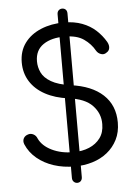

<svg xmlns="http://www.w3.org/2000/svg" viewBox="-62 -897 735 1044"><g transform="rotate(-5 305.5 -375.5)"><path d="M311 10Q250 10 197.5 -7Q145 -24 106 -56.5Q67 -89 48 -134Q41 -152 48.5 -166.5Q56 -181 75 -186Q89 -190 103 -182.5Q117 -175 123 -159Q142 -118 193 -93Q244 -68 311 -68Q359 -68 397 -84Q435 -100 457.5 -130.5Q480 -161 480 -206Q481 -264 440 -307.5Q399 -351 309 -362Q237 -371 183.5 -400Q130 -429 101.5 -474.5Q73 -520 73 -578Q73 -640 105.5 -684Q138 -728 194.5 -751.5Q251 -775 320 -775Q376 -775 419.5 -758.5Q463 -742 494 -713.5Q525 -685 546 -649Q556 -631 553.5 -615Q551 -599 536 -591Q523 -581 506.5 -586.5Q490 -592 481 -607Q460 -645 422 -671.5Q384 -698 319 -698Q246 -699 201 -668.5Q156 -638 156 -577Q156 -545 170 -515.5Q184 -486 221.5 -464Q259 -442 327 -432Q441 -417 503 -359.5Q565 -302 565 -208Q565 -155 544.5 -114.5Q524 -74 489 -46Q454 -18 408 -4Q362 10 311 10ZM317 100Q306 100 298 92Q290 84 290 71V-822Q290 -836 298 -843.5Q306 -851 317 -851Q329 -851 336.5 -843.5Q344 -836 344 -822V71Q344 84 336.5 92Q329 100 317 100Z"/></g></svg>

Font: Comfortaa Medium
Style: Regular
Weight: 500
Designer: Johan Aakerlund
Foundry: Johan Aakerlund
Version: Version 3.104; ttfautohint (v1.8.1.43-b0c9)